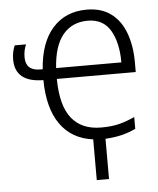

<svg xmlns="http://www.w3.org/2000/svg" viewBox="-52 -586 667 812"><g transform="rotate(-5 281.5 -180.0)"><path d="M326 181V8Q235 -4 187 -72.5Q139 -141 138 -260Q18 -261 18 -358Q18 -376 21.5 -391Q25 -406 30 -417H78Q73 -406 70 -392.5Q67 -379 67 -363Q67 -306 129 -306H139Q147 -419 201.5 -480Q256 -541 346 -541Q408 -541 449 -510.5Q490 -480 510 -425.5Q530 -371 530 -301V-260H195Q196 -146 239 -92.5Q282 -39 364 -39Q409 -39 440.5 -47Q472 -55 507 -71V-21Q478 -7 447 0.5Q416 8 378 10V181ZM473 -306Q473 -390 442.5 -442Q412 -494 346 -494Q280 -494 241 -447Q202 -400 196 -306Z"/></g></svg>

Font: Noto Sans Mono SemiCondensed Light
Style: Regular
Weight: 300
Width: 4
Designer: Monotype Design Team
Foundry: Monotype Imaging Inc.
Version: Version 2.014; ttfautohint (v1.8.4.7-5d5b)